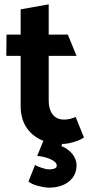

<svg xmlns="http://www.w3.org/2000/svg" viewBox="-20 -642 421 883"><path d="M292 -483H204V-622L75 -599V-483H10L9 -385H75V-155Q75 -99 99 -60Q123 -21 165.5 -0.5Q208 20 268 20Q284 20 303 15.5Q322 11 339 4.5Q356 -2 366 -10L328 -104Q314 -98 301 -95Q288 -92 275 -92Q240 -92 222 -116Q204 -140 204 -178V-385H332ZM151 75Q175 77 195 83.5Q215 90 228 99Q241 108 241 120Q241 130 229.5 133.5Q218 137 206 137Q193 137 173.5 130.5Q154 124 141 117L111 193Q127 206 157 213.5Q187 221 206 221Q239 221 267.5 210Q296 199 314 175.5Q332 152 332 118Q332 100 323.5 83Q315 66 298.5 51.5Q282 37 262 30L280 -13H187Z"/></svg>

Font: Catamaran
Style: Bold
Weight: 700
Designer: Pria Ravichandran
Version: Version 2.000